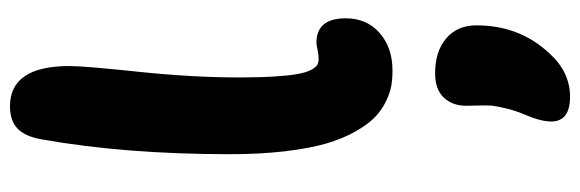

<svg xmlns="http://www.w3.org/2000/svg" viewBox="-411 -342 1169 387"><g transform="rotate(-90 173.5 -148.5)"><path d="M225.1 58.1Q208.5 58.1 194.1 55.7Q179.7 53.2 162.1 44.7Q144.5 36.1 130.1 22Q115.7 7.8 101.6 -17.3Q87.4 -42.5 77.6 -75.9Q67.9 -109.4 62 -159.2Q56.2 -209 56.2 -270Q56.2 -480 85.9 -647.9Q91.8 -682.6 107.9 -697.8Q124 -712.9 152.8 -712.9Q233.9 -712.9 233.9 -592.8Q233.9 -563.5 222.4 -454.6Q210.9 -345.7 210.9 -250Q210.9 -208.5 212.9 -178.7Q214.8 -148.9 218 -132.1Q221.2 -115.2 226.3 -105.7Q231.4 -96.2 236.3 -93.5Q241.2 -90.8 248 -90.8Q256.8 -90.8 266.8 -93Q276.9 -95.2 280.8 -95.2Q330.1 -95.2 330.1 -36.1Q330.1 6.3 300.5 32.2Q271 58.1 225.1 58.1ZM171.9 416Q122.1 416 122.1 377.9Q122.1 356.9 136.2 324.2Q144.5 304.7 148.9 285.4Q153.3 266.1 154.1 258.1Q154.8 250 154.3 229Q153.8 208 153.8 207Q153.8 178.7 170.4 161.4Q187 144 219.2 144Q263.7 144 289.8 166.5Q315.9 189 315.9 227.1Q315.9 314 259.8 374Q222.2 416 171.9 416Z"/></g></svg>

Font: Shantell Sans Bouncy
Style: Bold
Weight: 700
Designer: Stephen Nixon, Anya Danilova, Shantell Martin
Foundry: Arrow Type
Version: Version 1.006;[9816181b4]